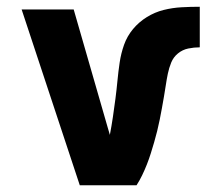

<svg xmlns="http://www.w3.org/2000/svg" viewBox="-20 -548 640 568"><path d="M384 0H216L44 -520H198L298 -173Q300 -167 301.5 -161Q303 -155 305 -149Q310 -175 314 -202Q318 -229 321.5 -256Q325 -283 327.5 -309.5Q330 -336 334 -363Q338 -390 347 -415.5Q356 -441 373.5 -462Q391 -483 414.5 -497.5Q438 -512 464 -518.5Q490 -525 517 -526.5Q544 -528 571 -528V-408Q554 -408 537 -404.5Q520 -401 506.5 -390Q493 -379 486.5 -363Q480 -347 476.5 -330Q473 -313 470.5 -296Q468 -279 465 -262Q462 -245 459 -228Q456 -211 452.5 -194Q449 -177 445 -160.5Q441 -144 436 -127Q431 -110 426 -94Q421 -78 414.5 -61.5Q408 -45 400.5 -29.5Q393 -14 384 0Z"/></svg>

Font: Iosevka Aile Heavy
Style: Regular
Weight: 900
Designer: Belleve Invis
Foundry: Belleve Invis
Version: Version 31.1.0; ttfautohint (v1.8.4)